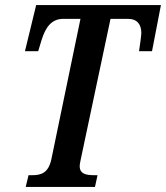

<svg xmlns="http://www.w3.org/2000/svg" viewBox="-20 -734 652 754"><path d="M81 0H353L363 -46H351C317 -46 293 -51 293 -82C293 -89 295 -98 299 -117L414 -660H482C519 -660 535 -638 535 -604C535 -595 528 -545 526 -533H577L612 -714H122L78 -533H130L143 -576C158 -624 180 -660 229 -660H296L182 -110C170 -52 139 -46 105 -46H92Z"/></svg>

Font: Noto Serif Condensed Semi
Style: Italic
Weight: 600
Width: 3
Italic angle: -12°
Designer: Monotype Design Team
Foundry: Monotype Imaging Inc.
Version: Version 1.901